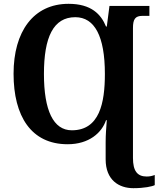

<svg xmlns="http://www.w3.org/2000/svg" viewBox="-20 -745 830 1005"><path d="M678 240C735 240 777 231 790 224V171C776 176 764 179 748 179C698 179 676 149 676 82V-598C676 -644 687 -662 726 -662H762V-714H553L539 -606H535C509 -670 458 -725 339 -725C155 -725 51 -580 51 -359C51 -137 143 10 334 10C446 10 513 -50 535 -116H539C536 -75 533 -41 533 0V89C533 198 603 240 678 240ZM356 -63C259 -63 210 -167 210 -358C210 -550 259 -655 374 -655C475 -655 529 -556 529 -358C529 -206 501 -63 356 -63Z"/></svg>

Font: Noto Serif SemiCondensed
Style: Bold
Weight: 700
Width: 4
Designer: Monotype Design Team
Foundry: Monotype Imaging Inc.
Version: Version 2.015